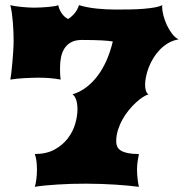

<svg xmlns="http://www.w3.org/2000/svg" viewBox="-20 -723 711 743"><path d="M114.7 0Q118.7 -12.2 120.8 -30.3Q123 -48.3 123 -66.4Q123 -83.5 121.1 -99.4Q119.1 -115.2 114.7 -127Q159.7 -127 191.2 -144.3Q222.7 -161.6 242.4 -187.5Q262.2 -213.4 271 -243.7Q279.8 -273.9 279.8 -300.3Q279.8 -320.8 274.9 -336.2Q270 -351.6 260.7 -357.9Q289.6 -366.7 314 -385.3Q338.4 -403.8 358.2 -430.2Q377.9 -456.5 392.6 -490Q407.2 -523.4 416.5 -562.5Q408.2 -564 397.9 -564.9Q387.7 -565.9 373.8 -566.7Q359.9 -567.4 341.1 -567.9Q322.3 -568.4 296.9 -568.4Q271 -568.4 254.6 -559.1Q238.3 -549.8 229 -534.9Q219.7 -520 216.1 -501.2Q212.4 -482.4 212.4 -463.4Q212.4 -459.5 212.4 -453.1Q212.4 -446.8 212.6 -439.9Q212.9 -433.1 213.4 -426.5Q213.9 -419.9 214.8 -415Q176.8 -422.4 128.4 -422.4Q117.2 -422.4 103.5 -421.9Q89.8 -421.4 75.2 -420.7Q60.5 -419.9 46.4 -418.5Q32.2 -417 20 -415Q21.5 -422.9 23.7 -440.7Q25.9 -458.5 27.8 -480.2Q29.8 -502 31.2 -524.9Q32.7 -547.9 32.7 -566.4Q32.7 -581.5 32 -599.6Q31.2 -617.7 29.8 -636.2Q28.3 -654.8 25.9 -672.1Q23.4 -689.5 20 -703.1Q28.8 -700.7 40.5 -699Q52.2 -697.3 64.7 -696Q77.1 -694.8 89.4 -694.1Q101.6 -693.4 111.3 -693.4Q123 -693.4 137.7 -694.1Q152.3 -694.8 166 -696Q179.7 -697.3 190.4 -699Q201.2 -700.7 205.1 -703.1Q206.5 -697.3 209.2 -689.9Q211.9 -682.6 216.3 -675.3Q220.7 -668 227.3 -661.1Q233.9 -654.3 243.7 -649.4Q257.3 -658.2 268.6 -671.4Q279.8 -684.6 285.6 -703.1Q317.9 -693.4 355 -689.7Q392.1 -686 429.2 -686Q457.5 -686 485.1 -686.5Q512.7 -687 536.4 -689Q560.1 -690.9 578.9 -694.3Q597.7 -697.8 607.9 -703.1Q607.4 -701.2 607.4 -696.3Q607.4 -682.1 612.3 -663.3Q617.2 -644.5 625.7 -626Q634.3 -607.4 646 -592.3Q657.7 -577.1 671.4 -570.8Q649.4 -566.9 631.3 -556.4Q613.3 -545.9 598.9 -531Q584.5 -516.1 573.7 -498.5Q563 -481 555.9 -462.9Q548.8 -444.8 545.2 -427.2Q541.5 -409.7 541.5 -395.5Q541.5 -381.3 544.7 -371.6Q547.9 -361.8 554.7 -357.9Q545.9 -355.5 533.2 -347.4Q520.5 -339.4 506.6 -326.7Q492.7 -314 479 -297.4Q465.3 -280.8 454.3 -261.2Q443.4 -241.7 436.5 -220Q429.7 -198.2 429.7 -175.3Q429.7 -164.1 433.8 -155.3Q438 -146.5 448.2 -140.1Q458.5 -133.8 475.3 -130.4Q492.2 -127 517.6 -127Q515.1 -115.2 512.7 -99.4Q510.3 -83.5 510.3 -66.4Q510.3 -48.3 512.5 -30.3Q514.6 -12.2 517.6 0Q499.5 -2.4 476.3 -4.6Q453.1 -6.8 426.8 -8.5Q400.4 -10.3 371.6 -11.2Q342.8 -12.2 313.5 -12.2Q286.1 -12.2 257.8 -11.5Q229.5 -10.7 203.1 -9Q176.8 -7.3 153.8 -5.1Q130.9 -2.9 114.7 0Z"/></svg>

Font: Arbutus
Style: Regular
Weight: 400
Designer: Karolina Lach
Foundry: Sorkin Type Co.
Version: Version 1.002